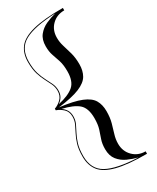

<svg xmlns="http://www.w3.org/2000/svg" viewBox="-228 -844 843 1032"><g transform="rotate(-30 194.0 -327.5)"><path d="M358 125Q240 125 172.8 107.8Q105.5 90.5 77.8 55Q50 19.5 50 -35Q50 -79 59.2 -109.2Q68.5 -139.5 80.5 -162Q92.5 -184.5 101.8 -204.8Q111 -225 111 -248.5Q111 -279.5 91.8 -297.2Q72.5 -315 50 -322.5V-332.5Q72.5 -340 91.8 -359Q111 -378 111 -408.5Q111 -432 101.8 -452Q92.5 -472 80.5 -494.5Q68.5 -517 59.2 -547Q50 -577 50 -621Q50 -675.5 77.8 -710.8Q105.5 -746 172.8 -763Q240 -780 358 -780V-765Q311.5 -765 280.8 -734.8Q250 -704.5 250 -657Q250 -629 258.5 -602.2Q267 -575.5 275.5 -544.5Q284 -513.5 284 -473.5Q284 -433.5 267.5 -404.8Q251 -376 205.2 -357Q159.5 -338 72.5 -327.5Q159.5 -317 205.2 -298.2Q251 -279.5 267.5 -251Q284 -222.5 284 -182.5Q284 -142.5 275.5 -111.8Q267 -81 258.5 -54Q250 -27 250 1Q250 48 280.8 79Q311.5 110 358 110ZM308 -775Q176 -769.5 115.5 -736.2Q55 -703 55 -621Q55 -577 64.2 -547Q73.5 -517 85.5 -494.5Q97.5 -472 106.8 -452Q116 -432 116 -408.5Q116 -385.5 106 -369.2Q96 -353 80 -342.5Q147 -357.5 178 -384.5Q209 -411.5 209 -473.5Q209 -513.5 200.5 -539.8Q192 -566 183.5 -590Q175 -614 175 -647Q175 -688.5 195.2 -714Q215.5 -739.5 246.2 -753.5Q277 -767.5 308 -775ZM308 119Q277 111.5 246.2 97.5Q215.5 83.5 195.2 58Q175 32.5 175 -9Q175 -42 183.5 -66Q192 -90 200.5 -116.2Q209 -142.5 209 -182.5Q209 -245 178 -271.8Q147 -298.5 80 -313.5Q96 -303 106 -287Q116 -271 116 -247.5Q116 -224 106.8 -204Q97.5 -184 85.5 -161.5Q73.5 -139 64.2 -109Q55 -79 55 -35Q55 46.5 115.5 80Q176 113.5 308 119Z"/></g></svg>

Font: Engraving Unshaded CC
Style: Bold
Weight: 700
Designer: indestructible type*
Foundry: Cowboy Collective
Version: Version 1.000